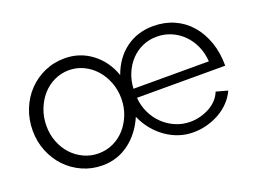

<svg xmlns="http://www.w3.org/2000/svg" viewBox="-87 -716 1208 912"><g transform="rotate(-20 517.0 -260.0)"><path d="M296 10Q242 10 195 -11Q148 -32 113.5 -68Q79 -104 59 -153Q39 -202 39 -258Q39 -315 59 -365Q79 -415 114 -451.5Q149 -488 196 -509Q243 -530 298 -530Q374 -530 433.5 -485.5Q493 -441 520 -365Q548 -443 607 -486.5Q666 -530 746 -530Q803 -530 850.5 -509Q898 -488 932 -449Q966 -410 985 -356Q1004 -302 1004 -236H558Q561 -195 578 -159.5Q595 -124 622 -98Q649 -72 684 -57Q719 -42 758 -42Q785 -42 810.5 -49Q836 -56 857.5 -68Q879 -80 895 -97.5Q911 -115 919 -136L977 -120Q964 -91 941.5 -67Q919 -43 889.5 -26Q860 -9 825.5 0.5Q791 10 755 10Q717 10 682.5 -1.5Q648 -13 617.5 -34.5Q587 -56 562.5 -86Q538 -116 522 -153Q489 -77 430 -33.5Q371 10 296 10ZM297 -50Q337 -50 371.5 -66Q406 -82 431.5 -110.5Q457 -139 472 -177Q487 -215 487 -259Q487 -303 472 -341.5Q457 -380 431.5 -408.5Q406 -437 371.5 -453.5Q337 -470 298 -470Q259 -470 224 -453.5Q189 -437 163.5 -408Q138 -379 123 -340Q108 -301 108 -257Q108 -213 123 -175Q138 -137 163.5 -109.5Q189 -82 223.5 -66Q258 -50 297 -50ZM938 -282Q935 -325 919 -360.5Q903 -396 877 -422Q851 -448 817 -462.5Q783 -477 745 -477Q706 -477 673 -462.5Q640 -448 615 -422Q590 -396 574.5 -360Q559 -324 557 -282Z"/></g></svg>

Font: Boldmen
Style: Regular
Weight: 400
Designer: Matt McInerney, Pablo Impallari, Rodrigo Fuenzalida
Foundry: LIVING CONCEPT
Version: Version 1.000